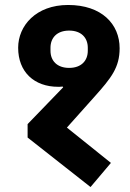

<svg xmlns="http://www.w3.org/2000/svg" viewBox="-20 -725 524 772"><path d="M344 27 426 -70 249 -212 358 -334C428 -412 461 -454 461 -531C461 -628 389 -705 254 -705C124 -705 53 -621 53 -533C53 -436 117 -376 214 -376C218 -376 224 -376 232 -377L234 -374L91 -226V-172ZM258 -452C209 -452 183 -481 183 -521V-533C183 -573 209 -602 258 -602C307 -602 333 -573 333 -533V-521C333 -481 307 -452 258 -452Z"/></svg>

Font: IBM Plex Devanagari
Style: Bold
Weight: 700
Designer: Mike Abbink, Paul van der Laan, Pieter van Rosmalen, Erin McLaughlin
Foundry: Bold Monday
Version: Version 1.0